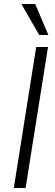

<svg xmlns="http://www.w3.org/2000/svg" viewBox="-20 -940 274 960"><path d="M49 0 161 -705H220L108 0ZM176 -765 87 -920H156L222 -765Z"/></svg>

Font: Nunito Sans 10pt Condensed Light
Style: Italic
Weight: 300
Width: 3
Italic angle: -9°
Designer: Vernon Adams
Foundry: Vernon Adams
Version: Version 3.101;gftools[0.9.27]